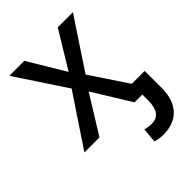

<svg xmlns="http://www.w3.org/2000/svg" viewBox="-215 -629 945 945"><g transform="rotate(-45 257.0 -157.0)"><path d="M245.6 -335.4 362.8 -528.3H468.3L295.4 -267.1L473.6 0H369.1L247.1 -197.8L125 0H20L198.2 -267.1L25.4 -528.3H129.9ZM513.7 -74.2V45.4Q513.2 127.4 471.7 170.4Q430.2 213.4 356.4 213.4Q327.6 213.4 302.2 204.6L309.1 127.9Q323.7 134.3 356.4 134.3Q423.3 134.3 423.3 39.6V-74.2Z"/></g></svg>

Font: RobotoInd
Style: Regular
Weight: 400
Designer: Google
Version: Version 2.001101; 2014